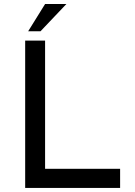

<svg xmlns="http://www.w3.org/2000/svg" viewBox="-20 -922 661 942"><path d="M201.2 -722.7V-93.8H569.3V0H103.5V-722.7ZM178.7 -768.6H118.2L201.2 -902.3H305.7Z"/></svg>

Font: Josefin Sans CFJ
Style: Regular
Weight: 400
Designer: Santiago Orozco
Foundry: Typemade
Version: Version 2.000